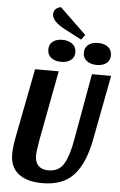

<svg xmlns="http://www.w3.org/2000/svg" viewBox="-67 -1091 725 1157"><g transform="rotate(5 295.5 -513.0)"><path d="M235 20Q141 20 89.5 -20Q38 -60 38 -139Q38 -183 52 -253L131 -660H274L195 -242Q182 -169 182 -143Q182 -103 203 -81.5Q224 -60 264 -60Q328 -60 357.5 -111.5Q387 -163 403 -257L475 -660H591L516 -267Q488 -121 422.5 -50.5Q357 20 235 20ZM392 -862 296 -912Q210 -955 210 -1001Q210 -1019 223 -1031.5Q236 -1044 254 -1046L414 -892ZM364 -783Q364 -752 341.5 -735Q319 -718 283 -718Q247 -718 223.5 -735.5Q200 -753 200 -785Q200 -817 222 -834Q244 -851 280 -851Q316 -851 340 -833Q364 -815 364 -783ZM579 -783Q579 -752 557 -735Q535 -718 499 -718Q462 -718 438.5 -735.5Q415 -753 415 -785Q415 -816 437 -833.5Q459 -851 495 -851Q532 -851 555.5 -833.5Q579 -816 579 -783Z"/></g></svg>

Font: Sansita Medium Italic
Style: Regular
Weight: 500
Italic angle: -11°
Designer: Pablo Cosgaya
Foundry: Omnibus-Type
Version: Version 1.006